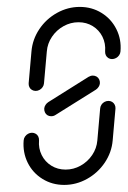

<svg xmlns="http://www.w3.org/2000/svg" viewBox="-20 -537 372 556"><path d="M294.1 -244.8Q300 -244.8 304.8 -241.9Q309.6 -238.9 312.2 -233.7Q314.8 -228.5 314.4 -222.6L306.3 -130.4Q303.3 -95.6 283.3 -65.9Q263.3 -36.3 232 -18.9Q200.7 -1.5 165.9 -1.5Q131.1 -1.5 103 -18.9Q74.8 -36.3 60.2 -65.9Q45.6 -95.6 48.5 -130.4Q48.9 -136.3 52.4 -141.5Q55.9 -146.7 61.3 -149.6Q66.7 -152.6 72.6 -152.6Q78.5 -152.6 83.5 -149.6Q88.5 -146.7 90.9 -141.5Q93.3 -136.3 93 -130.4Q91.1 -107.4 100.7 -88Q110.4 -68.5 128.7 -57.2Q147 -45.9 170 -45.9Q193 -45.9 213.3 -57.2Q233.7 -68.5 246.9 -88Q260 -107.4 261.9 -130.4L270 -222.6Q270.4 -228.5 273.7 -233.7Q277 -238.9 282.6 -241.9Q288.1 -244.8 294.1 -244.8ZM248.9 -318.1Q254.8 -318.1 259.8 -315.2Q264.8 -312.2 267.2 -307Q269.6 -301.9 269.3 -295.9Q268.9 -290.4 265.7 -285.6Q262.6 -280.7 257.8 -277.4L140.7 -204.1Q135.2 -200.4 128.1 -200.4Q122.2 -200.4 117.4 -203.3Q112.6 -206.3 110.2 -211.5Q107.8 -216.7 108.1 -222.6Q108.5 -228.1 111.7 -233Q114.8 -237.8 119.6 -241.1L236.3 -314.4Q242.6 -318.1 248.9 -318.1ZM83.3 -273.7Q77.4 -273.7 72.4 -276.7Q67.4 -279.6 65 -284.8Q62.6 -290 63 -295.9L71.1 -388.1Q74.1 -423 93.9 -452.6Q113.7 -482.2 145 -499.6Q176.3 -517 211.1 -517Q245.9 -517 274.1 -499.6Q302.2 -482.2 317 -452.6Q331.9 -423 328.9 -388.1Q328.5 -382.2 325 -377Q321.5 -371.9 315.9 -368.9Q310.4 -365.9 304.4 -365.9Q298.5 -365.9 293.7 -368.9Q288.9 -371.9 286.5 -377Q284.1 -382.2 284.4 -388.1Q286.3 -411.1 276.7 -430.6Q267 -450 248.7 -461.3Q230.4 -472.6 207.4 -472.6Q184.4 -472.6 164.1 -461.3Q143.7 -450 130.6 -430.6Q117.4 -411.1 115.6 -388.1L107.4 -295.9Q107 -290 103.5 -284.8Q100 -279.6 94.6 -276.7Q89.3 -273.7 83.3 -273.7Z"/></svg>

Font: 26F Galaxy Sans Oblique
Style: Regular
Weight: 400
Italic angle: -5°
Designer: C₂₉H₂₅N₃O₅
Version: Version 1.200;FEAKit 1.0